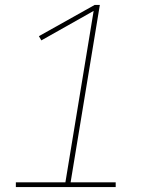

<svg xmlns="http://www.w3.org/2000/svg" viewBox="-20 -755 640 775"><path d="M44 0V-19H244L358 -711L147 -592L137 -609L362 -735H383L265 -19H447V0Z"/></svg>

Font: Iosevka Slab Thin Extended
Style: Italic
Weight: 100
Width: 7
Italic angle: -9°
Monospace: yes
Designer: Belleve Invis
Foundry: Belleve Invis
Version: Version 11.1.0; ttfautohint (v1.8.3)